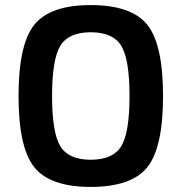

<svg xmlns="http://www.w3.org/2000/svg" viewBox="-20 -723 715 756"><path d="M337 -703Q497 -703 559.5 -626Q622 -549 622 -345Q622 -141 559.5 -64Q497 13 337 13Q178 13 115.5 -64Q53 -141 53 -345Q53 -549 115.5 -626Q178 -703 337 -703ZM337 -596Q250 -596 217.5 -542.5Q185 -489 185 -345Q185 -201 217.5 -147.5Q250 -94 337 -94Q425 -94 457.5 -147.5Q490 -201 490 -345Q490 -489 457.5 -542.5Q425 -596 337 -596Z"/></svg>

Font: Exo 2 Semi Bold
Style: Regular
Weight: 600
Designer: Natanael Gama
Version: Version 1.001;PS 001.001;hotconv 1.0.88;makeotf.lib2.5.64775